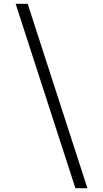

<svg xmlns="http://www.w3.org/2000/svg" viewBox="-20 -843 540 1006"><path d="M375 143 62 -823H125L438 143Z"/></svg>

Font: Iosevka Fixed Light
Style: Regular
Weight: 300
Monospace: yes
Designer: Belleve Invis
Foundry: Belleve Invis
Version: Version 32.3.0